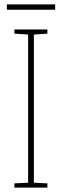

<svg xmlns="http://www.w3.org/2000/svg" viewBox="-20 -847 278 867"><path d="M229 -827H11V-803H229ZM194 0V-19L133 -22V-691L194 -695V-714H45V-695L107 -691V-22L45 -19V0Z"/></svg>

Font: Noto Sans Myanmar UI Condensed Thin
Style: Regular
Weight: 100
Width: 3
Designer: Monotype Design Team
Foundry: Monotype Imaging Inc.
Version: Version 2.103